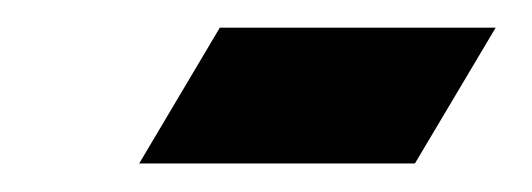

<svg xmlns="http://www.w3.org/2000/svg" viewBox="-20 -189 377 136"><path d="M273.9 -73.2H78.6L135.7 -169.4H331.1Z"/></svg>

Font: XB Khoramshahr
Style: Oblique
Weight: 400
Italic angle: 12°
Designer: Behnam
Foundry: Irmug
Version: Version 8.005 2009